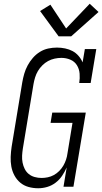

<svg xmlns="http://www.w3.org/2000/svg" viewBox="-20 -997 546 1025"><path d="M184 8Q157 8 132 1Q107 -6 88 -22Q69 -38 57 -60.5Q45 -83 40.5 -108Q36 -133 37 -159.5Q38 -186 42 -213L99 -558Q103 -581 109.5 -603.5Q116 -626 127.5 -647.5Q139 -669 155.5 -688Q172 -707 193 -720Q214 -733 237.5 -738Q261 -743 284 -743Q306 -743 327.5 -738.5Q349 -734 367 -724.5Q385 -715 399 -699Q413 -683 421 -664L433 -735H494L464 -554H403Q407 -579 405 -604Q403 -629 390.5 -649Q378 -669 355.5 -678.5Q333 -688 308 -688H307Q290 -688 271.5 -684Q253 -680 236.5 -671Q220 -662 206 -648Q192 -634 182.5 -618Q173 -602 167.5 -584Q162 -566 159 -549L102 -204Q99 -185 98 -166Q97 -147 100.5 -129Q104 -111 112 -95Q120 -79 133.5 -68Q147 -57 165 -52Q183 -47 202 -47Q218 -47 235 -50.5Q252 -54 267.5 -62.5Q283 -71 296 -84Q309 -97 318 -112.5Q327 -128 332.5 -144.5Q338 -161 340 -177L367 -341H250L259 -396H438L372 0H319L336 -103Q326 -80 311.5 -58.5Q297 -37 276.5 -21.5Q256 -6 232 1Q208 8 184 8ZM293 -803 194 -938 249 -972 333 -845 459 -977 506 -933 360 -803Z"/></svg>

Font: Iosevka Slab Light Oblique
Style: Regular
Weight: 300
Italic angle: -9°
Monospace: yes
Designer: Belleve Invis
Foundry: Belleve Invis
Version: Version 11.1.1; ttfautohint (v1.8.3)